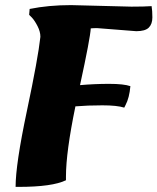

<svg xmlns="http://www.w3.org/2000/svg" viewBox="-20 -725 616 751"><path d="M258 -705 494 -699Q545 -699 573 -701Q576 -683 576 -657Q576 -631 562 -617Q548 -603 513 -603L360 -615Q345 -615 335 -614Q333 -576 293 -392Q350 -397 407 -397Q464 -397 490 -388Q486 -342 471 -314L466 -304Q438 -313 380.5 -313Q323 -313 275 -309Q238 -130 238 -34V-20Q185 6 52 6H41Q41 -82 85 -290Q129 -498 138 -581Q138 -601 127 -622.5Q116 -644 105 -656L94 -667L96 -690Q170 -705 258 -705Z"/></svg>

Font: Oleo Script
Style: Bold
Weight: 700
Designer: Soytutype
Foundry: Soytutype
Version: Version 1.002